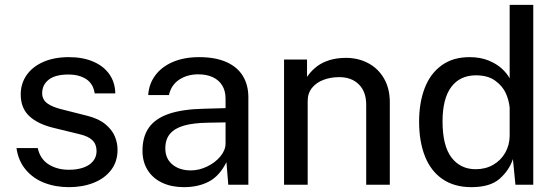

<svg xmlns="http://www.w3.org/2000/svg" viewBox="-20 -763 2296 793"><path d="M48.1 -151.5H135.9Q145.7 -106.2 181 -84Q216.4 -61.8 264.5 -61.8Q298.7 -61.8 324.5 -70.9Q350.2 -80 364.5 -97.5Q378.8 -114.9 378.8 -139Q378.8 -166.6 362.1 -183.3Q345.4 -200 309.9 -208.4L204.1 -234.2Q137.5 -249.8 101.7 -282.8Q65.8 -315.8 65.6 -371.9Q65.4 -417.2 89.6 -452.3Q113.8 -487.4 158.7 -507.2Q203.7 -527 264.4 -527Q322.2 -527 365.2 -508.5Q408.3 -490 431.9 -456.2Q455.4 -422.4 456.2 -377.2H371.1Q365.2 -417.1 336.1 -436.2Q307 -455.2 262.5 -455.2Q208.4 -455.2 181.3 -434Q154.2 -412.7 154.2 -377.9Q154.2 -351.9 175.3 -336.1Q196.3 -320.4 241 -309.9L342.6 -284.2Q388 -272.5 415.4 -249.8Q442.8 -227 454.2 -199.9Q465.5 -172.8 465.5 -144.4Q465.5 -95.4 438.8 -60.6Q412.1 -25.8 366.5 -7.9Q320.9 10 264.9 10Q209.2 10 162.8 -8Q116.4 -26 86 -62.5Q55.5 -99 48.1 -151.5Z M568.5 -140.6Q568.5 -198.4 595 -236Q621.4 -273.6 677.4 -292.8Q733.3 -312 822.2 -313.9L911.6 -316.4V-355.9Q911.6 -387.7 897.7 -410.2Q883.8 -432.8 858.2 -444.5Q832.6 -456.2 797.8 -456Q752.4 -455.6 719.7 -433.7Q686.9 -411.7 677.8 -370.4H592.2Q594.9 -416.2 621.4 -451.8Q647.8 -487.4 694.2 -507.2Q740.7 -527 802.4 -527Q869.4 -527 914.9 -506.8Q960.4 -486.6 983.1 -449.3Q1005.8 -412.1 1005.8 -361V0H922.9L915.2 -93.2Q887.1 -36.6 843.2 -13.3Q799.3 10 739.4 10Q689.1 10 650.3 -8Q611.6 -26 590.1 -60Q568.5 -93.9 568.5 -140.6ZM911.6 -170V-257.5L837.5 -256.2Q778.8 -255.3 740.3 -244.4Q701.8 -233.4 682.3 -210.5Q662.8 -187.6 662.8 -150Q662.8 -107.9 692.1 -83.6Q721.4 -59.2 768.6 -59.2Q802.1 -59.2 835.4 -75.2Q868.8 -91.2 890.1 -116.9Q911.4 -142.6 911.6 -170Z M1153.2 -517H1248.1V-445.6L1252.3 -451.4Q1269 -473.8 1290.1 -489.6Q1311.2 -505.4 1341.1 -514.7Q1370.9 -524 1409 -524Q1459.2 -524 1500.3 -502.4Q1541.4 -480.9 1565.7 -439.4Q1590 -397.9 1590 -340.2V0H1492.5V-330.5Q1492.5 -384.4 1462.1 -414.4Q1431.8 -444.4 1381.2 -444.4Q1345.9 -444.4 1316.3 -433.3Q1286.6 -422.2 1268.7 -400.1Q1250.8 -377.9 1250.8 -346.1V0H1153.2Z M1711 -260.8Q1711 -338.8 1734 -398.8Q1756.9 -458.8 1803.8 -492.9Q1850.6 -527 1918.9 -527Q1963.8 -527 1997.6 -513.2Q2031.4 -499.3 2052.9 -479.4Q2074.4 -459.6 2085 -439.2V-743H2182.5V0H2108.9L2098.4 -106Q2083.5 -60.3 2044.2 -25.2Q2004.9 10 1926.8 10Q1856.9 10 1808.4 -22.8Q1760 -55.6 1735.5 -116.6Q1711 -177.6 1711 -260.8ZM2085 -200.9V-318.4Q2082.2 -348.4 2069.2 -377.7Q2056.2 -407 2025.8 -429.4Q1995.4 -451.9 1946.1 -451.9Q1879.4 -451.9 1843.6 -403.5Q1807.8 -355.2 1807.8 -261.5Q1807.8 -161.1 1844.6 -112.6Q1881.4 -64.1 1945 -64.1Q1985.4 -64.1 2017.1 -82.4Q2048.8 -100.7 2066.6 -132Q2084.4 -163.4 2085 -200.9Z"/></svg>

Font: Public Sans VF
Style: Regular
Weight: 400
Designer: Pablo Impallari, Rodrigo Fuenzalida (Modified by Dan O. Williams and USWDS)
Version: Version 1.003